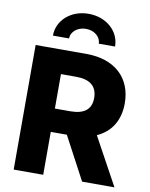

<svg xmlns="http://www.w3.org/2000/svg" viewBox="-101 -1030 864 1104"><g transform="rotate(10 331.0 -478.5)"><path d="M56.6 0H229V-250.5H322.8L456.1 0H645L493.2 -277.8C573.7 -314 619.6 -385.3 619.6 -485.8C619.6 -634.3 518.6 -727.5 354.5 -727.5H56.6ZM229 -386.7V-587.9H317.9C398.9 -587.9 440.9 -553.7 440.9 -485.8C440.9 -418 398.9 -386.7 318.4 -386.7ZM326.2 -957C222.7 -957 145 -887.2 145 -797.9H239.3C239.3 -838.4 278.3 -869.1 326.2 -869.1C374.5 -869.1 412.6 -838.4 412.6 -797.9H507.8C507.8 -887.2 430.2 -957 326.2 -957Z"/></g></svg>

Font: Inter ExtraBold
Style: Regular
Weight: 800
Designer: Rasmus Andersson
Foundry: rsms
Version: Version 4.001;git-9221beed3